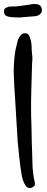

<svg xmlns="http://www.w3.org/2000/svg" viewBox="-30 -936 230 944"><path d="M128 -631Q126 -560 124 -495Q122 -430 123 -367Q125 -322 125.5 -277Q126 -232 128 -188Q129 -160 129.5 -132Q130 -104 134 -77Q136 -60 140 -44Q143 -33 141.5 -27Q140 -21 131 -16Q122 -10 112 -12Q102 -14 96 -23Q89 -34 84 -47Q79 -60 77 -73Q70 -114 65.5 -156Q61 -198 57 -239Q54 -293 50.5 -346.5Q47 -400 44 -454Q40 -510 38 -565.5Q36 -621 44 -677Q46 -692 50 -706.5Q54 -721 57 -736Q60 -747 68 -758Q73 -765 79 -769Q85 -773 95 -773Q104 -772 109.5 -766Q115 -760 117 -752Q123 -736 124.5 -720.5Q126 -705 126 -688Q128 -672 129 -656.5Q130 -641 128 -631ZM65 -850Q52 -851 38.5 -851Q25 -851 12 -854Q-10 -858 -10 -878Q-13 -897 11 -902Q14 -904 17.5 -904Q21 -904 23 -904Q48 -903 71.5 -907Q95 -911 120 -914Q127 -916 134 -916Q141 -916 149 -916Q173 -913 176 -890Q178 -869 155 -859Q146 -856 138 -856Q119 -855 101 -853Q83 -851 65 -850Z"/></svg>

Font: Delicious Handrawn
Style: Regular
Weight: 400
Designer: Agung Rohmat
Foundry: Agung Rohmat
Version: Version 1.002; ttfautohint (v1.8.4.7-5d5b);gftools[0.9.27]